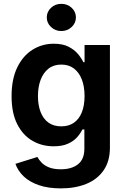

<svg xmlns="http://www.w3.org/2000/svg" viewBox="-20 -785 669 1020"><path d="M303.7 215.8Q236.8 215.8 187.3 199Q137.7 182.1 106.4 152.6Q75.2 123 62 85.4L178.7 48.8Q186.5 64 201.4 79.3Q216.3 94.7 241.2 104.5Q266.1 114.3 303.2 114.3Q360.8 114.3 394.5 87.6Q428.2 61 428.2 4.9V-97.2H417.5Q407.7 -76.2 389.4 -55.7Q371.1 -35.2 340.8 -21.5Q310.5 -7.8 265.1 -7.8Q202.6 -7.8 152.1 -37.1Q101.6 -66.4 71.5 -125.5Q41.5 -184.6 41.5 -273.9Q41.5 -365.2 71.8 -427.2Q102.1 -489.3 153.1 -521Q204.1 -552.7 265.6 -552.7Q313 -552.7 344 -536.9Q375 -521 394 -498.3Q413.1 -475.6 422.9 -454.6H429.2V-545.9H564V-1.5Q564 71.8 530.3 120.1Q496.6 168.5 438 192.1Q379.4 215.8 303.7 215.8ZM305.7 -113.8Q345.2 -113.8 372.8 -133.1Q400.4 -152.3 414.8 -188.5Q429.2 -224.6 429.2 -274.9Q429.2 -325.2 414.8 -362.5Q400.4 -399.9 373 -420.9Q345.7 -441.9 305.7 -441.9Q265.1 -441.9 237.5 -420.2Q210 -398.4 195.8 -360.8Q181.6 -323.2 181.6 -274.9Q181.6 -226.1 195.8 -189.7Q210 -153.3 237.5 -133.5Q265.1 -113.8 305.7 -113.8ZM305.7 -620.1Q273.9 -620.1 251.2 -641.4Q228.5 -662.6 228.5 -692.4Q228.5 -722.7 251.2 -743.7Q273.9 -764.6 305.7 -764.6Q337.9 -764.6 360.6 -743.7Q383.3 -722.7 383.3 -692.4Q383.3 -662.6 360.6 -641.4Q337.9 -620.1 305.7 -620.1Z"/></svg>

Font: Inter Cardless
Style: Bold
Weight: 700
Designer: Rasmus Andersson
Foundry: rsms
Version: Version 4.001;git-9221beed3